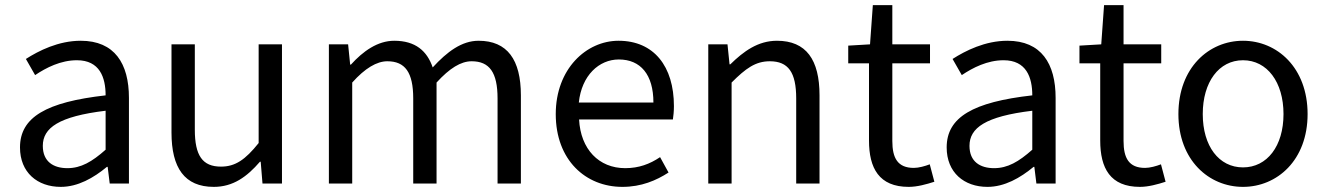

<svg xmlns="http://www.w3.org/2000/svg" viewBox="-20 -716 5172 749"><path d="M217 13C284 13 345 -22 397 -65H400L408 0H483V-334C483 -468 427 -557 295 -557C208 -557 131 -518 81 -486L117 -423C160 -452 217 -481 280 -481C369 -481 392 -414 392 -344C161 -318 58 -259 58 -141C58 -43 126 13 217 13ZM243 -60C189 -60 147 -85 147 -147C147 -217 209 -262 392 -284V-132C339 -85 296 -60 243 -60Z M814 13C889 13 943 -26 994 -85H997L1004 0H1080V-543H989V-158C937 -93 898 -66 842 -66C770 -66 740 -109 740 -210V-543H649V-199C649 -61 700 13 814 13Z M1263 0H1354V-394C1404 -450 1450 -477 1491 -477C1560 -477 1592 -434 1592 -332V0H1683V-394C1734 -450 1778 -477 1820 -477C1889 -477 1921 -434 1921 -332V0H2012V-344C2012 -483 1959 -557 1847 -557C1781 -557 1724 -514 1668 -453C1646 -517 1601 -557 1518 -557C1453 -557 1396 -516 1349 -464H1346L1338 -543H1263Z M2408 13C2482 13 2540 -12 2588 -43L2555 -103C2515 -76 2472 -60 2419 -60C2316 -60 2245 -134 2239 -250H2605C2607 -263 2609 -282 2609 -302C2609 -457 2531 -557 2393 -557C2267 -557 2148 -447 2148 -271C2148 -92 2264 13 2408 13ZM2238 -316C2249 -422 2317 -484 2394 -484C2479 -484 2529 -425 2529 -316Z M2743 0H2834V-394C2889 -449 2927 -477 2983 -477C3055 -477 3086 -434 3086 -332V0H3177V-344C3177 -483 3125 -557 3011 -557C2937 -557 2881 -516 2829 -465H2826L2818 -543H2743Z M3525 13C3558 13 3594 3 3625 -7L3607 -75C3589 -68 3564 -61 3545 -61C3482 -61 3461 -99 3461 -166V-469H3608V-543H3461V-696H3385L3374 -543L3289 -538V-469H3370V-168C3370 -60 3409 13 3525 13Z M3832 13C3899 13 3960 -22 4012 -65H4015L4023 0H4098V-334C4098 -468 4042 -557 3910 -557C3823 -557 3746 -518 3696 -486L3732 -423C3775 -452 3832 -481 3895 -481C3984 -481 4007 -414 4007 -344C3776 -318 3673 -259 3673 -141C3673 -43 3741 13 3832 13ZM3858 -60C3804 -60 3762 -85 3762 -147C3762 -217 3824 -262 4007 -284V-132C3954 -85 3911 -60 3858 -60Z M4427 13C4460 13 4496 3 4527 -7L4509 -75C4491 -68 4466 -61 4447 -61C4384 -61 4363 -99 4363 -166V-469H4510V-543H4363V-696H4287L4276 -543L4191 -538V-469H4272V-168C4272 -60 4311 13 4427 13Z M4829 13C4962 13 5081 -91 5081 -271C5081 -452 4962 -557 4829 -557C4696 -557 4577 -452 4577 -271C4577 -91 4696 13 4829 13ZM4829 -63C4735 -63 4672 -146 4672 -271C4672 -396 4735 -481 4829 -481C4923 -481 4987 -396 4987 -271C4987 -146 4923 -63 4829 -63Z"/></svg>

Font: Noto Sans JP
Style: Regular
Weight: 400
Designer: Ryoko NISHIZUKA  (kana, bopomofo & ideographs); Paul D. Hunt (Latin, Greek & Cyrillic); Sandoll Communications , Soo-you
Foundry: Adobe
Version: Version 2.002;hotconv 1.0.116;makeotfexe 2.5.65601